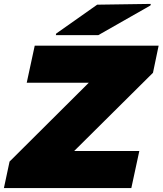

<svg xmlns="http://www.w3.org/2000/svg" viewBox="-44 -964 833 984"><path d="M769 -730 740 -591 336 -190H670L629 0H-24L5 -136L411 -540H93L134 -730ZM242 -784 244 -792 454 -940 729 -944 727 -936 460 -784Z"/></svg>

Font: Nacelle Black
Style: Italic
Weight: 900
Italic angle: -12°
Designer: Sora Sagano
Foundry: Sora Sagano
Version: Version 1.000;FEAKit 1.0